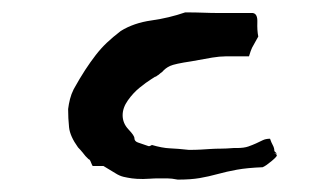

<svg xmlns="http://www.w3.org/2000/svg" viewBox="-20 -292 518 310"><path d="M427 -44 423 -48Q423 -53 420.5 -57.5Q418 -62 416 -68Q409 -68 404 -65.5Q399 -63 393.5 -60.5Q388 -58 381 -55.5Q374 -53 362 -53H357Q345 -52 336.5 -52Q328 -52 320.5 -51.5Q313 -51 304.5 -50.5Q296 -50 285 -50Q267 -52 254.5 -52.5Q242 -53 225 -58Q224 -57 224 -57Q223 -57 222.5 -56.5Q222 -56 220 -56Q208 -60 202.5 -62Q197 -64 197 -69Q197 -73 187.5 -83Q178 -93 178 -106Q178 -118 186.5 -130Q195 -142 205.5 -150.5Q216 -159 224 -164Q232 -169 230 -168Q232 -168 234 -170Q236 -171 237.5 -172.5Q239 -174 242 -176Q247 -182 254.5 -185.5Q262 -189 289 -193Q310 -197 322.5 -199Q335 -201 344 -201Q353 -201 361 -201Q369 -201 382 -201Q385 -211 387 -215Q389 -219 397 -233Q395 -243 395.5 -256.5Q396 -270 388 -271H333Q321 -271 308.5 -271.5Q296 -272 279 -272Q253 -263 224.5 -259Q196 -255 175 -242Q162 -232 152.5 -223Q143 -214 134.5 -203Q126 -192 117.5 -179Q109 -166 99 -148Q95 -140 93 -132Q91 -124 90 -116Q90 -101 91.5 -86.5Q93 -72 106 -54Q110 -50 114 -45Q118 -40 118 -40L123 -35Q125 -35 127 -29.5Q129 -24 130 -24H147Q159 -17 166 -12.5Q173 -8 179.5 -6.5Q186 -5 193 -4Q200 -3 211 -3Q216 -3 222.5 -3.5Q229 -4 236 -4Q243 -4 250 -4Q257 -4 267 -2Q288 -2 302.5 -4.5Q317 -7 331.5 -11Q346 -15 362.5 -18Q379 -21 404 -22Q409 -24 418 -31.5Q427 -39 427 -41Q427 -44 421 -44Z"/></svg>

Font: Dokdo
Style: Regular
Weight: 400
Version: Version 2.00